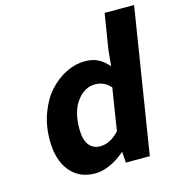

<svg xmlns="http://www.w3.org/2000/svg" viewBox="-109 -818 860 925"><g transform="rotate(-15 321.5 -355.5)"><path d="M253.9 12.2Q173.3 12.2 127.7 -44.2Q82 -100.6 82 -199.2Q82 -272 105.5 -334.2Q128.9 -396.5 166.3 -437Q203.6 -477.5 249.5 -500.2Q295.4 -522.9 341.8 -522.9Q381.8 -522.9 408.7 -509Q435.5 -495.1 460 -466.8L467.8 -546.9L496.1 -723.1H643.1L527.8 0H408.2L404.8 -53.2H401.9Q368.7 -23.9 329.3 -5.9Q290 12.2 253.9 12.2ZM311 -107.9Q360.4 -107.9 405.8 -157.2L439 -367.2Q407.2 -402.8 361.8 -402.8Q310.1 -402.8 272 -353Q233.9 -303.2 233.9 -213.9Q233.9 -161.6 253.9 -134.8Q273.9 -107.9 311 -107.9Z"/></g></svg>

Font: Office Code Pro D Bold Italic
Style: Regular
Weight: 700
Italic angle: -9°
Designer: Nathan Rutzky & Paul D. Hunt
Foundry: Adobe Systems Incorporated
Version: Version 1.004;PS 001.004;hotconv 1.0.70;makeotf.lib2.5.58329